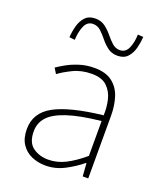

<svg xmlns="http://www.w3.org/2000/svg" viewBox="-145 -871 825 978"><g transform="rotate(20 268.0 -382.5)"><path d="M218 13Q177 13 142.5 -2Q108 -17 87 -48.5Q66 -80 66 -130Q66 -218 149 -263.5Q232 -309 410 -329Q412 -372 402.5 -412.5Q393 -453 365 -480Q337 -507 282 -507Q226 -507 181 -485Q136 -463 110 -443L92 -472Q109 -484 137.5 -500Q166 -516 203.5 -528Q241 -540 284 -540Q346 -540 381.5 -512.5Q417 -485 431.5 -440Q446 -395 446 -341V0H416L411 -70H408Q368 -37 319.5 -12Q271 13 218 13ZM221 -20Q268 -20 313 -42.5Q358 -65 410 -109V-298Q296 -286 228.5 -263.5Q161 -241 132 -208.5Q103 -176 103 -131Q103 -70 138 -45Q173 -20 221 -20ZM371 -638Q340 -638 318 -654.5Q296 -671 278.5 -693Q261 -715 243 -731.5Q225 -748 201 -748Q170 -748 156 -716.5Q142 -685 140 -640L110 -643Q112 -675 120.5 -706Q129 -737 148.5 -757.5Q168 -778 203 -778Q234 -778 256 -761.5Q278 -745 295.5 -723.5Q313 -702 331 -685.5Q349 -669 373 -669Q404 -669 418 -700.5Q432 -732 433 -775L463 -773Q461 -742 453 -711Q445 -680 425.5 -659Q406 -638 371 -638Z"/></g></svg>

Font: Noto Sans JP Thin Thin
Style: Regular
Weight: 250
Version: Version 2.004-H2;hotconv 1.0.118;makeotfexe 2.5.65603